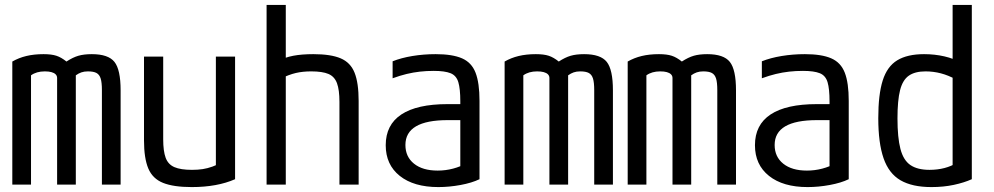

<svg xmlns="http://www.w3.org/2000/svg" viewBox="-20 -750 4040 780"><path d="M30 0V-500Q56 -515 87 -522.5Q118 -530 157 -530Q189 -530 209 -523.5Q229 -517 250 -500Q276 -517 298.5 -523.5Q321 -530 353 -530Q420 -530 445 -498.5Q470 -467 470 -383V0H394V-384Q394 -415 389 -431Q384 -447 372 -453.5Q360 -460 337 -460Q322 -460 310.5 -456Q299 -452 288 -444V0H212V-433Q212 -442 206 -448Q200 -454 189 -457Q178 -460 162 -460Q128 -460 106 -444V0Z M759 10Q685 10 642.5 -7Q600 -24 582.5 -65.5Q565 -107 565 -180V-520H643V-184Q643 -136 653 -109Q663 -82 688.5 -71Q714 -60 760 -60Q784 -60 803.5 -63Q823 -66 842.5 -73Q862 -80 885 -92L857 -42V-520H935V-22Q862 10 759 10Z M1359 -336Q1359 -385 1349 -412Q1339 -439 1314.5 -449.5Q1290 -460 1244 -460Q1210 -460 1182 -453.5Q1154 -447 1119 -430L1103 -500Q1137 -517 1171.5 -523.5Q1206 -530 1253 -530Q1324 -530 1364 -513Q1404 -496 1420.5 -454.5Q1437 -413 1437 -340V0H1359ZM1063 0V-730H1141V0Z M1761 10Q1661 10 1604 -35.5Q1547 -81 1547 -160Q1547 -243 1610.5 -285Q1674 -327 1798 -327H1888V-262H1799Q1627 -262 1627 -161Q1627 -113 1662 -85Q1697 -57 1758 -57Q1790 -57 1820.5 -65Q1851 -73 1872 -86L1850 -40V-338Q1850 -389 1842 -416Q1834 -443 1810.5 -452.5Q1787 -462 1742 -462Q1713 -462 1686 -459Q1659 -456 1632 -449.5Q1605 -443 1575 -432V-501Q1610 -515 1655.5 -522.5Q1701 -530 1750 -530Q1818 -530 1857 -513Q1896 -496 1912 -454.5Q1928 -413 1928 -340V-22Q1897 -7 1851 1.5Q1805 10 1761 10Z M2030 0V-500Q2056 -515 2087 -522.5Q2118 -530 2157 -530Q2189 -530 2209 -523.5Q2229 -517 2250 -500Q2276 -517 2298.5 -523.5Q2321 -530 2353 -530Q2420 -530 2445 -498.5Q2470 -467 2470 -383V0H2394V-384Q2394 -415 2389 -431Q2384 -447 2372 -453.5Q2360 -460 2337 -460Q2322 -460 2310.5 -456Q2299 -452 2288 -444V0H2212V-433Q2212 -442 2206 -448Q2200 -454 2189 -457Q2178 -460 2162 -460Q2128 -460 2106 -444V0Z M2530 0V-500Q2556 -515 2587 -522.5Q2618 -530 2657 -530Q2689 -530 2709 -523.5Q2729 -517 2750 -500Q2776 -517 2798.5 -523.5Q2821 -530 2853 -530Q2920 -530 2945 -498.5Q2970 -467 2970 -383V0H2894V-384Q2894 -415 2889 -431Q2884 -447 2872 -453.5Q2860 -460 2837 -460Q2822 -460 2810.5 -456Q2799 -452 2788 -444V0H2712V-433Q2712 -442 2706 -448Q2700 -454 2689 -457Q2678 -460 2662 -460Q2628 -460 2606 -444V0Z M3261 10Q3161 10 3104 -35.5Q3047 -81 3047 -160Q3047 -243 3110.5 -285Q3174 -327 3298 -327H3388V-262H3299Q3127 -262 3127 -161Q3127 -113 3162 -85Q3197 -57 3258 -57Q3290 -57 3320.5 -65Q3351 -73 3372 -86L3350 -40V-338Q3350 -389 3342 -416Q3334 -443 3310.5 -452.5Q3287 -462 3242 -462Q3213 -462 3186 -459Q3159 -456 3132 -449.5Q3105 -443 3075 -432V-501Q3110 -515 3155.5 -522.5Q3201 -530 3250 -530Q3318 -530 3357 -513Q3396 -496 3412 -454.5Q3428 -413 3428 -340V-22Q3397 -7 3351 1.5Q3305 10 3261 10Z M3764 10Q3686 10 3638.5 -17.5Q3591 -45 3569.5 -107Q3548 -169 3548 -270Q3548 -366 3566 -423Q3584 -480 3625 -505Q3666 -530 3734 -530Q3777 -530 3816.5 -521Q3856 -512 3889 -493L3864 -427Q3833 -444 3802.5 -452Q3772 -460 3740 -460Q3697 -460 3672 -442.5Q3647 -425 3636.5 -383.5Q3626 -342 3626 -269Q3626 -191 3638 -145Q3650 -99 3678.5 -79.5Q3707 -60 3756 -60Q3821 -60 3868 -89L3850 -46V-730H3928V-22Q3897 -8 3855 1Q3813 10 3764 10Z"/></svg>

Font: M PLUS 1 Code
Style: Regular
Weight: 400
Designer: Coji Morishita
Foundry: UNDERFOREST DESIGN
Version: Version 1.005